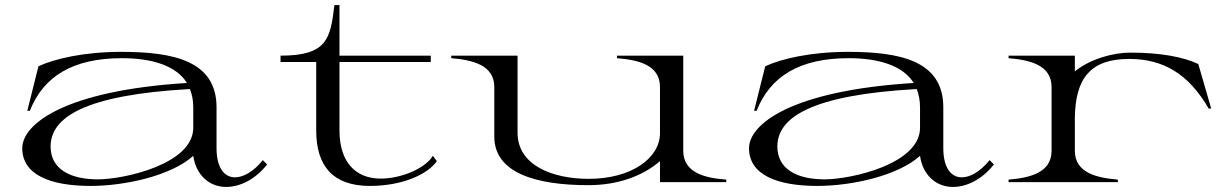

<svg xmlns="http://www.w3.org/2000/svg" viewBox="-20 -720 4849 759"><path d="M338 15C476 15 658 -26 744 -104C754 -31 805 19 874 19C928 19 989 -10 1036 -70L1019 -87C981 -40 941 -19 909 -19C866 -19 836 -58 836 -134V-296C836 -481 663 -515 459 -515C310 -515 194 -487 132 -458L88 -282H98C152 -419 269 -490 462 -490C582 -490 677 -460 719 -392C236 -362 68 -230 68 -134C68 -30 177 15 338 15ZM367 -11C255 -11 180 -53 180 -141C180 -256 315 -345 731 -368C739 -347 744 -323 744 -296V-215C744 -71 470 -11 367 -11Z M1089 -475H1230V-204C1230 -64 1296 15 1442 15C1568 15 1669 -29 1707 -83L1691 -104C1665 -58 1571 -14 1485 -14C1385 -14 1322 -80 1322 -204V-475H1683V-500H1322V-700H1302C1286 -567 1274 -500 1089 -500Z M2306 12C2422 12 2521 -24 2589 -83V0H2851V-10C2767 -16 2681 -37 2681 -124V-500H2419V-490C2503 -483 2589 -464 2589 -376V-194C2589 -94 2475 -13 2307 -13C2165 -13 2026 -66 2026 -195V-500H1764V-490C1848 -483 1934 -463 1934 -376V-180C1934 -37 2097 12 2306 12Z M3211 15C3349 15 3531 -26 3617 -104C3627 -31 3678 19 3747 19C3801 19 3862 -10 3909 -70L3892 -87C3854 -40 3814 -19 3782 -19C3739 -19 3709 -58 3709 -134V-296C3709 -481 3536 -515 3332 -515C3183 -515 3067 -487 3005 -458L2961 -282H2971C3025 -419 3142 -490 3335 -490C3455 -490 3550 -460 3592 -392C3109 -362 2941 -230 2941 -134C2941 -30 3050 15 3211 15ZM3240 -11C3128 -11 3053 -53 3053 -141C3053 -256 3188 -345 3604 -368C3612 -347 3617 -323 3617 -296V-215C3617 -71 3343 -11 3240 -11Z M4229 -124V-254C4231 -412 4292 -487 4444 -487C4580 -487 4679 -427 4758 -291H4768L4717 -467C4657 -495 4568 -512 4448 -512C4380 -512 4290 -487 4229 -438V-500H3967V-490C4051 -483 4137 -463 4137 -376V-124C4137 -37 4051 -17 3967 -10V0H4399V-10C4315 -17 4229 -37 4229 -124Z"/></svg>

Font: Sprat Extended
Style: Regular
Weight: 400
Width: 9
Designer: Ethan Nakache
Foundry: Collletttivo
Version: Version 2.000;Glyphs 3.2 (3217)